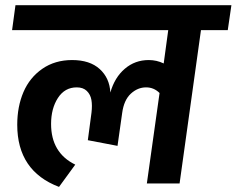

<svg xmlns="http://www.w3.org/2000/svg" viewBox="-20 -712 918 745"><path d="M877.9 -691.9 863.8 -595.2H759.8L676.8 0H549.8L599.1 -351.1Q577.1 -373 546.9 -373Q514.2 -373 487.5 -348.4Q460.9 -323.7 454.1 -273.9L436 -146L320.8 -168L335 -274.9Q338.4 -303.2 334.7 -324.2Q331.1 -345.2 316.9 -359.1Q302.7 -373 277.8 -373Q231.4 -373 204.8 -332Q178.2 -291 178.2 -231Q178.2 -119.1 272 -73.2L209 13.2Q46.9 -48.3 46.9 -228Q46.9 -298.3 71 -354.7Q95.2 -411.1 144.3 -445.1Q193.4 -479 259.8 -479Q328.6 -479 366.9 -444.1Q405.3 -409.2 408.2 -353Q424.8 -411.6 464.4 -445.3Q503.9 -479 557.1 -479Q587.9 -479 615.2 -465.8L632.8 -595.2H26.9L40 -691.9Z"/></svg>

Font: FiraGO SemiBold
Style: Italic
Weight: 600
Italic angle: -8°
Designer: bBox Type GmbH
Foundry: bBox Type GmbH
Version: Version 1.001;PS 001.001;hotconv 1.0.88;makeotf.lib2.5.64775